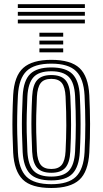

<svg xmlns="http://www.w3.org/2000/svg" viewBox="-20 -897 494 925"><path d="M227.2 8.7Q131.1 8.7 89.7 -32Q48.3 -72.7 43.4 -162Q41.2 -208.8 40.3 -253.3Q39.3 -297.7 40.2 -343.2Q41 -388.7 43.4 -438.4Q48.5 -530.9 92 -569.8Q135.5 -608.7 227.2 -608.7Q320.6 -608.7 363.1 -569.1Q405.6 -529.4 410.3 -438.2Q413.7 -368 413.9 -300.5Q414.2 -233 410.3 -162Q405 -69.5 361.9 -30.4Q318.7 8.7 227.2 8.7ZM227.2 -9.6Q309 -9.6 345.9 -45.7Q382.8 -81.8 387.4 -163.3Q391.1 -232.7 391.1 -297.9Q391 -363.1 387.4 -437.1Q383.2 -517.9 346.6 -554.1Q310 -590.4 227.2 -590.4Q145.5 -590.4 108.2 -554.8Q70.9 -519.2 66.3 -437.1Q63.6 -383.8 62.9 -338.7Q62.1 -293.6 63.1 -251.2Q64.1 -208.9 66.3 -163.2Q70.5 -82.3 107.3 -45.9Q144.1 -9.6 227.2 -9.6ZM227.2 -27.9Q155.1 -27.9 124.1 -60.6Q93 -93.4 89.1 -165.1Q86.8 -212.1 85.9 -255.4Q85 -298.7 85.9 -342.8Q86.8 -386.8 89.3 -435.7Q93.3 -509.4 125.6 -540.8Q158 -572.1 227.2 -572.1Q297.6 -572.1 329.1 -540.2Q360.7 -508.3 364.5 -436.1Q367 -386.2 367.8 -342.2Q368.6 -298.3 367.8 -255.2Q367.1 -212.2 364.5 -164.6Q360.5 -92.8 329.1 -60.4Q297.8 -27.9 227.2 -27.9ZM227.2 -46.3Q285.1 -46.3 311.6 -74.2Q338.1 -102.1 341.7 -166.8Q345.2 -232.1 345.3 -295.2Q345.4 -358.3 341.7 -434Q338.4 -499.3 311.4 -526.5Q284.4 -553.7 227.2 -553.7Q167.3 -553.7 141.4 -525Q115.5 -496.3 112 -433.7Q109.8 -389.2 108.9 -346.5Q107.9 -303.7 108.7 -259.5Q109.6 -215.2 112 -165.8Q115.5 -102 142.1 -74.1Q168.6 -46.3 227.2 -46.3ZM227.2 -64.6Q180.7 -64.6 159.2 -88.3Q137.8 -112.1 134.9 -166.5Q132.7 -214 131.8 -257Q130.8 -300 131.7 -343.1Q132.5 -386.1 134.9 -433Q137.9 -488.7 159.8 -512Q181.6 -535.4 227.2 -535.4Q273.4 -535.4 294.8 -511.7Q316.1 -488.1 318.8 -433.2Q322.6 -356.9 322.4 -294.2Q322.1 -231.5 318.8 -167.4Q315.8 -112.4 294.5 -88.5Q273.3 -64.6 227.2 -64.6ZM227.2 -82.9Q261.7 -82.9 277.6 -103Q293.4 -123 295.9 -168.5Q299.1 -231.5 299.4 -292.5Q299.7 -353.5 295.9 -432.1Q293.7 -476.8 278 -497Q262.2 -517.1 227.2 -517.1Q191.4 -517.1 175.8 -496.5Q160.3 -475.8 157.8 -432Q155.5 -383.8 154.6 -341.7Q153.8 -299.6 154.6 -257.7Q155.5 -215.7 157.8 -167.6Q160.3 -123.5 176.1 -103.2Q191.9 -82.9 227.2 -82.9ZM169.9 -720.4V-739.2H284.5V-720.4ZM169.9 -645V-663.8H284.5V-645ZM169.9 -682.7V-701.5H284.5V-682.7ZM65.9 -858.3V-876.8H388.9V-858.3ZM65.9 -784.2V-802.7H388.9V-784.2ZM65.9 -821.2V-839.8H388.9V-821.2Z"/></svg>

Font: Big Shoulders Inline Text Thin
Style: Regular
Weight: 100
Designer: Patric King
Foundry: XO Type Co
Version: Version 2.002